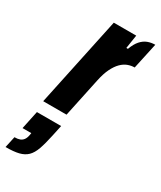

<svg xmlns="http://www.w3.org/2000/svg" viewBox="-270 -588 794 948"><g transform="rotate(30 127.0 -114.5)"><path d="M-19 0 89 -510H217L205 -433H214Q226 -466 242.5 -484.5Q259 -503 279 -510.5Q299 -518 321 -518L289 -370Q270 -370 251 -363Q232 -356 215 -339Q198 -322 184 -293.5Q170 -265 161 -222L114 0ZM-67 289 -53 225Q-35 225 -23 220.5Q-11 216 -3.5 205.5Q4 195 7 178L9 166H-41L-19 62H119L106 123Q95 175 83.5 207.5Q72 240 54 257.5Q36 275 7.5 282Q-21 289 -67 289Z"/></g></svg>

Font: Saira ExtraCondensed Black
Style: Italic
Weight: 900
Width: 2
Italic angle: -12°
Designer: Hector Gatti with collaboration of the Omnibus-Type team
Foundry: Omnibus-Type
Version: Version 1.101